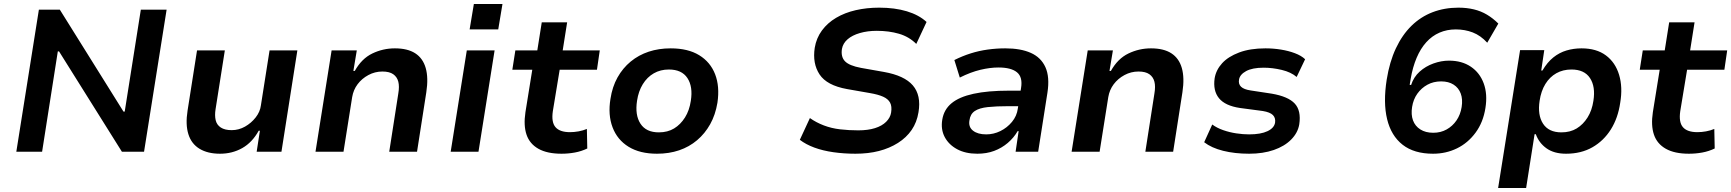

<svg xmlns="http://www.w3.org/2000/svg" viewBox="-20 -753 8593 953"><path d="M61 0 173 -705H277L593 -199H599L679 -705H807L695 0H585L273 -498H267L189 0Z M1072 10Q1011 10 970.5 -14.5Q930 -39 915 -87Q900 -135 911 -204L958 -503H1096L1050 -211Q1045 -180 1050.5 -156.5Q1056 -133 1076 -120Q1096 -107 1130 -107Q1165 -107 1196 -124.5Q1227 -142 1249 -170Q1271 -198 1275 -230L1318 -503H1456L1377 0H1254L1270 -104H1264Q1232 -46 1182.5 -18Q1133 10 1072 10Z M1546 0 1626 -503H1751L1734 -401H1741Q1775 -462 1828 -487.5Q1881 -513 1940 -513Q2003 -513 2041 -488.5Q2079 -464 2093 -415.5Q2107 -367 2096 -295L2050 0H1912L1957 -289Q1963 -324 1957 -347.5Q1951 -371 1932 -384.5Q1913 -398 1878 -398Q1841 -398 1808.5 -380.5Q1776 -363 1755 -335Q1734 -307 1728 -271L1685 0Z M2311 -607 2332 -733H2474L2453 -607ZM2217 0 2297 -503H2435L2355 0Z M2767 10Q2696 10 2652.5 -14.5Q2609 -39 2593.5 -84.5Q2578 -130 2588 -196L2622 -407H2523L2538 -503H2647L2669 -642H2795L2773 -503H2957L2943 -407H2758L2724 -201Q2716 -146 2737.5 -121.5Q2759 -97 2809 -97Q2830 -97 2852 -101Q2874 -105 2893 -113L2895 -16Q2866 -2 2833.5 4Q2801 10 2767 10Z M3241 10Q3156 10 3100 -24.5Q3044 -59 3020.5 -121Q2997 -183 3010 -262Q3019 -322 3045 -368.5Q3071 -415 3110.5 -447.5Q3150 -480 3200 -496.5Q3250 -513 3309 -513Q3395 -513 3450.5 -479Q3506 -445 3529.5 -384.5Q3553 -324 3541 -243Q3531 -183 3505 -136.5Q3479 -90 3440 -57Q3401 -24 3351 -7Q3301 10 3241 10ZM3250 -96Q3294 -96 3326 -115.5Q3358 -135 3380 -170Q3402 -205 3409 -253Q3420 -323 3392 -365.5Q3364 -408 3300 -408Q3258 -408 3225 -389Q3192 -370 3170.5 -335Q3149 -300 3142 -253Q3131 -182 3159 -139Q3187 -96 3250 -96Z M4226 10Q4169 10 4116.5 2.5Q4064 -5 4022 -20.5Q3980 -36 3950 -59L4000 -167Q4031 -145 4069 -130.5Q4107 -116 4150.5 -111Q4194 -106 4240 -106Q4288 -106 4323 -117Q4358 -128 4378.5 -148.5Q4399 -169 4403 -194Q4408 -225 4398 -243.5Q4388 -262 4363.5 -273Q4339 -284 4298 -291L4184 -311Q4084 -329 4048 -383.5Q4012 -438 4024 -516Q4032 -564 4059.5 -601.5Q4087 -639 4130 -664.5Q4173 -690 4227.5 -702.5Q4282 -715 4344 -715Q4421 -715 4481 -697Q4541 -679 4579 -644L4528 -535Q4492 -571 4442 -585.5Q4392 -600 4332 -600Q4286 -600 4248 -589Q4210 -578 4187 -558Q4164 -538 4159 -510Q4153 -471 4174 -449Q4195 -427 4254 -416L4367 -396Q4469 -378 4511 -329Q4553 -280 4539 -196Q4531 -146 4505 -108Q4479 -70 4437 -43.5Q4395 -17 4342.5 -3.5Q4290 10 4226 10Z M4831 10Q4772 10 4730.5 -12.5Q4689 -35 4669 -73Q4649 -111 4657 -159Q4665 -209 4703 -240.5Q4741 -272 4812 -287.5Q4883 -303 4988 -303H5065L5054 -226H4986Q4925 -226 4883 -221.5Q4841 -217 4818.5 -202Q4796 -187 4792 -156Q4786 -123 4809.5 -104.5Q4833 -86 4875 -86Q4912 -86 4945.5 -102.5Q4979 -119 5003 -148Q5027 -177 5032 -214L5048 -316Q5057 -370 5028 -394Q4999 -418 4936 -418Q4894 -418 4846 -406.5Q4798 -395 4744 -368L4717 -455Q4757 -475 4798 -488Q4839 -501 4882.5 -507Q4926 -513 4970 -513Q5046 -513 5096.5 -490.5Q5147 -468 5169 -419.5Q5191 -371 5179 -293L5133 0H5021L5036 -102H5031Q5012 -69 4982 -43.5Q4952 -18 4914.5 -4Q4877 10 4831 10Z M5299 0 5379 -503H5504L5487 -401H5494Q5528 -462 5581 -487.5Q5634 -513 5693 -513Q5756 -513 5794 -488.5Q5832 -464 5846 -415.5Q5860 -367 5849 -295L5803 0H5665L5710 -289Q5716 -324 5710 -347.5Q5704 -371 5685 -384.5Q5666 -398 5631 -398Q5594 -398 5561.5 -380.5Q5529 -363 5508 -335Q5487 -307 5481 -271L5438 0Z M6180 10Q6109 10 6051 -4.5Q5993 -19 5957 -47L5997 -135Q6020 -118 6051.5 -107Q6083 -96 6116.5 -91Q6150 -86 6180 -86Q6238 -86 6271.5 -102Q6305 -118 6309 -145Q6312 -168 6298 -182Q6284 -196 6248 -202L6135 -217Q6061 -228 6030.5 -265.5Q6000 -303 6009 -365Q6016 -406 6046 -439Q6076 -472 6130.5 -492.5Q6185 -513 6261 -513Q6300 -513 6337.5 -507Q6375 -501 6407 -489Q6439 -477 6458 -459L6416 -371Q6388 -395 6342 -406Q6296 -417 6252 -417Q6196 -417 6165 -400Q6134 -383 6130 -358Q6126 -336 6140 -322.5Q6154 -309 6188 -304L6293 -288Q6374 -274 6406.5 -239Q6439 -204 6429 -136Q6422 -94 6389 -60.5Q6356 -27 6302.5 -8.5Q6249 10 6180 10Z M7093 10Q6999 10 6942 -34.5Q6885 -79 6865 -161.5Q6845 -244 6863 -358Q6877 -446 6908.5 -513Q6940 -580 6986 -625Q7032 -670 7091 -692.5Q7150 -715 7219 -715Q7260 -715 7295.5 -706.5Q7331 -698 7361 -680Q7391 -662 7417 -636L7362 -541Q7329 -577 7290 -592Q7251 -607 7206 -607Q7162 -607 7125 -591Q7088 -575 7059.5 -543.5Q7031 -512 7011.5 -466Q6992 -420 6982 -362L6977 -332L6984 -331Q6997 -371 7026.5 -397.5Q7056 -424 7095 -438Q7134 -452 7172 -452Q7236 -452 7280.5 -422Q7325 -392 7344.5 -339Q7364 -286 7353 -217Q7342 -146 7304 -94.5Q7266 -43 7211.5 -16.5Q7157 10 7093 10ZM7094 -94Q7131 -94 7160.5 -110.5Q7190 -127 7209.5 -155.5Q7229 -184 7235 -222Q7241 -260 7230.5 -288.5Q7220 -317 7195 -333Q7170 -349 7133 -349Q7095 -349 7065 -332.5Q7035 -316 7015 -288Q6995 -260 6989 -222Q6983 -184 6993.5 -155.5Q7004 -127 7030 -110.5Q7056 -94 7094 -94Z M7416 180 7525 -504H7645L7630 -403H7636Q7660 -444 7690 -468Q7720 -492 7755.5 -502.5Q7791 -513 7830 -513Q7904 -513 7951 -478Q7998 -443 8016.5 -381.5Q8035 -320 8022 -243Q8011 -167 7975.5 -110.5Q7940 -54 7884 -22Q7828 10 7753 10Q7694 10 7656.5 -16.5Q7619 -43 7603 -87H7597L7555 180ZM7730 -96Q7774 -96 7806 -115.5Q7838 -135 7860 -170Q7882 -205 7889 -253Q7900 -323 7872 -365.5Q7844 -408 7780 -408Q7738 -408 7705 -389.5Q7672 -371 7650.5 -336Q7629 -301 7622 -253Q7611 -182 7639 -139Q7667 -96 7730 -96Z M8363 10Q8292 10 8248.5 -14.5Q8205 -39 8189.5 -84.5Q8174 -130 8184 -196L8218 -407H8119L8134 -503H8243L8265 -642H8391L8369 -503H8553L8539 -407H8354L8320 -201Q8312 -146 8333.5 -121.5Q8355 -97 8405 -97Q8426 -97 8448 -101Q8470 -105 8489 -113L8491 -16Q8462 -2 8429.5 4Q8397 10 8363 10Z"/></svg>

Font: Nunito Sans 6pt
Style: Bold Italic
Weight: 700
Italic angle: -9°
Version: Version 3.101;gftools[0.9.27]